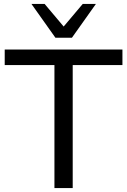

<svg xmlns="http://www.w3.org/2000/svg" viewBox="-20 -957 647 977"><path d="M257 0V-626H4V-705H603V-626H350V0ZM262 -765 140 -937H207L304 -822L401 -937H468L346 -765Z"/></svg>

Font: Nunito Sans 12pt Medium
Style: Regular
Weight: 500
Designer: Vernon Adams
Foundry: Vernon Adams
Version: Version 3.101;gftools[0.9.27]